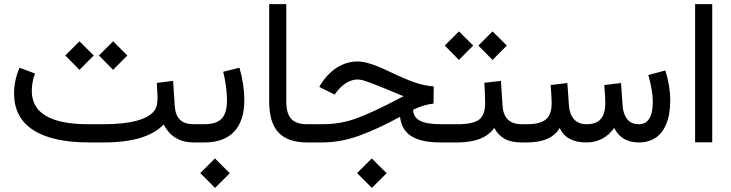

<svg xmlns="http://www.w3.org/2000/svg" viewBox="-20 -687 3527 926"><path d="M457 -419.4 525.4 -487.8 594.2 -419.4 525.4 -350.1ZM294.9 -419.4 363.3 -487.8 432.1 -419.4 363.3 -350.1ZM481 0H410.2Q233.4 0 140.6 -59.6Q47.9 -119.1 47.9 -236.3Q47.9 -299.3 74.2 -360.4L148.9 -332.5Q133.3 -291 133.3 -248.5Q133.8 -87.9 405.3 -87.9H478.5Q670.4 -87.9 722.7 -150.9Q739.7 -171.4 739.7 -210.9Q739.7 -230 736.3 -287.1L814.9 -296.9L822.8 -175.8Q825.7 -131.3 847.9 -109.6Q870.1 -87.9 914.6 -87.9H926.8V0H914.6Q814 0 769.5 -86.9Q687 0 481 0Z M945.8 147.9 1016.6 77.1 1088.4 148.4 1017.1 219.2ZM1134.8 -360.4Q1158.2 -281.7 1158.2 -203.1Q1158.2 -104.5 1109.4 -52.2Q1060.5 0 965.3 0H907.2V-87.9H965.3Q1022.5 -87.9 1048.6 -114.5Q1074.7 -141.1 1074.7 -201.7Q1074.7 -266.1 1056.6 -340.8Z M1473.1 0H1460.9Q1369.6 0 1324 -47.1Q1278.3 -94.2 1278.3 -197.8V-667H1360.8V-197.3Q1360.8 -137.7 1385.5 -112.8Q1410.2 -87.9 1460.9 -87.9H1473.1Z M1702.1 147.9 1772.9 77.1 1844.7 148.4 1773.4 219.2ZM2070.8 -187.5Q2022.9 -182.1 1972.2 -157.7Q1973.6 -121.1 2006.1 -104.5Q2038.6 -87.9 2106.4 -87.9H2132.8V0H2104.5Q2013.2 0 1965.1 -29.5Q1917 -59.1 1909.2 -123.5Q1799.8 -64 1710.9 -32Q1622.1 0 1531.7 0H1453.6V-87.9H1533.2Q1619.6 -87.9 1693.1 -114Q1766.6 -140.1 1888.2 -203.1L1926.3 -223.1Q1920.4 -225.1 1911.9 -228.8Q1903.3 -232.4 1882.3 -241.2Q1861.3 -250 1835.9 -260.3Q1778.3 -283.7 1749.5 -293.7Q1720.7 -303.7 1705.1 -303.7Q1678.2 -303.7 1652.1 -288.1Q1626 -272.5 1606.9 -248L1593.8 -231L1520 -267.6L1527.3 -280.3Q1559.1 -331.5 1605.2 -361.1Q1651.4 -390.6 1705.6 -390.6Q1756.3 -390.6 1853.5 -343.8Q1930.2 -306.6 1980 -289.6Q2029.8 -272.5 2071.8 -270.5Z M2287.1 -467.3 2355.5 -535.6 2424.3 -467.3 2355.5 -397.9ZM2125 -467.3 2193.4 -535.6 2262.2 -467.3 2193.4 -397.9ZM2507.3 0H2495.6Q2445.8 0 2414.3 -17.3Q2382.8 -34.7 2363.8 -69.8Q2314 0 2186 0H2113.3V-87.9H2187Q2260.7 -87.9 2290 -109.6Q2319.3 -131.3 2319.8 -189Q2319.8 -229 2315.9 -287.6L2396 -296.9L2403.8 -176.3Q2409.7 -87.9 2496.6 -87.9H2507.3Z M3060.5 -87.9Q3128.4 -87.9 3128.4 -196.3Q3128.4 -247.6 3106.9 -325.2L3189 -347.2Q3212.4 -272.5 3212.4 -203.6Q3212.4 -168.9 3207.5 -139.4Q3202.6 -109.9 3191.2 -84Q3179.7 -58.1 3162.6 -39.8Q3145.5 -21.5 3119.6 -10.7Q3093.8 0 3061 0Q2977.1 0 2942.4 -69.8Q2891.6 0 2808.1 0Q2710.9 0 2679.2 -69.8Q2638.7 0 2521.5 0H2487.8V-87.9H2522.5Q2584 -87.9 2612.3 -110.8Q2640.6 -133.8 2640.6 -189.9Q2640.6 -217.8 2635.7 -276.9L2716.3 -286.6L2724.1 -176.3Q2727.1 -135.7 2748.5 -111.8Q2770 -87.9 2809.1 -87.9Q2856.4 -87.9 2877.9 -113.5Q2899.4 -139.2 2899.4 -189.9Q2899.4 -216.3 2894.5 -276.9L2975.1 -286.6L2982.9 -176.3Q2985.8 -136.2 3005.1 -112.1Q3024.4 -87.9 3060.5 -87.9Z M3332.5 -667H3415V-0.5H3332.5Z"/></svg>

Font: Vazir WOL
Style: WOL
Weight: 400
Foundry: Based on Dejavu fonts, by Saber Rastikerdar
Version: Version 26.0.0